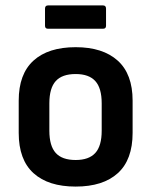

<svg xmlns="http://www.w3.org/2000/svg" viewBox="-20 -677 557 708"><path d="M259 11Q158 11 103.5 -38.5Q49 -88 49 -187V-306Q49 -404 103.5 -453.5Q158 -503 259 -503Q359 -503 414 -453.5Q469 -404 469 -306V-187Q469 -88 414.5 -38.5Q360 11 259 11ZM259 -87Q308 -87 331.5 -113Q355 -139 355 -195V-296Q355 -352 331.5 -378Q308 -404 259 -404Q209 -404 185.5 -378Q162 -352 162 -296V-195Q162 -139 185.5 -113Q209 -87 259 -87ZM157 -571Q146 -571 146 -582V-645Q146 -657 157 -657H360Q371 -657 371 -645V-582Q371 -571 360 -571Z"/></svg>

Font: Sofia Sans Semi Condensed
Style: Bold
Weight: 700
Designer: Botio Nikoltchev, Ani Petrova
Foundry: lettersoup
Version: Version 4.100; ttfautohint (v1.8.4.7-5d5b)